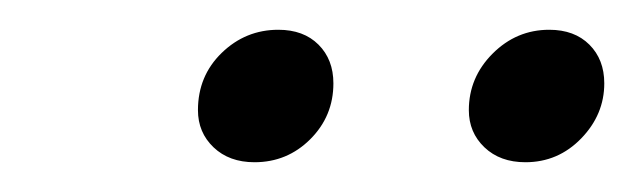

<svg xmlns="http://www.w3.org/2000/svg" viewBox="-20 -664 426 129"><path d="M113 -590Q113 -613 129 -628.5Q145 -644 167 -644Q184 -644 194 -634Q204 -624 204 -608Q204 -586 188.5 -570.5Q173 -555 151 -555Q134 -555 123.5 -565Q113 -575 113 -590ZM295 -590Q295 -612 311 -628Q327 -644 349 -644Q366 -644 376 -634Q386 -624 386 -608Q386 -587 370.5 -571Q355 -555 333 -555Q316 -555 305.5 -565Q295 -575 295 -590Z"/></svg>

Font: K2D ExtraLight
Style: Italic
Weight: 275
Italic angle: -10°
Designer: Katatrad Aksorn Co.,Ltd.
Foundry: Cadson Demak Co.,Ltd.
Version: Version 1.000; ttfautohint (v1.6)